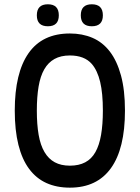

<svg xmlns="http://www.w3.org/2000/svg" viewBox="-20 -863 643 883"><path d="M301.3 -709Q358.4 -709 405.3 -689Q452.1 -668.9 485.1 -626Q518.1 -583 536.4 -515.9Q554.7 -448.7 554.7 -354.5Q554.7 -179.2 490.2 -89.6Q425.8 0 301.3 0Q240.7 0 193.6 -21.2Q146.5 -42.5 114 -86.2Q81.5 -129.9 64.7 -196.8Q47.9 -263.7 47.9 -354.5Q47.9 -527.8 111.3 -618.4Q174.8 -709 301.3 -709ZM402.3 -568.8Q368.2 -607.9 301.3 -607.9Q259.8 -607.9 230.7 -591.8Q201.7 -575.7 183.6 -544.2Q165.5 -512.7 157.5 -465.1Q149.4 -417.5 149.4 -354.5Q149.4 -290.5 157.7 -242.9Q166 -195.3 184.6 -163.8Q203.1 -132.3 231.9 -116.7Q260.7 -101.1 301.3 -101.1Q342.8 -101.1 371.8 -116.5Q400.9 -131.8 418.7 -163.3Q436.5 -194.8 444.8 -242.7Q453.1 -290.5 453.1 -354.5Q453.1 -433.6 440.7 -486.1Q428.2 -538.6 402.3 -568.8ZM200.2 -843.3Q250.5 -843.3 250.5 -792.5Q250.5 -742.2 200.2 -742.2Q149.4 -742.2 149.4 -792.5Q149.4 -843.3 200.2 -843.3ZM402.3 -843.3Q453.1 -843.3 453.1 -792.5Q453.1 -742.2 402.3 -742.2Q351.6 -742.2 351.6 -792.5Q351.6 -843.3 402.3 -843.3Z"/></svg>

Font: TGL 0-17
Style: Regular
Weight: 400
Designer: Peter Wiegel
Foundry: Peter Wiegel
Version: Version 1.003 2010